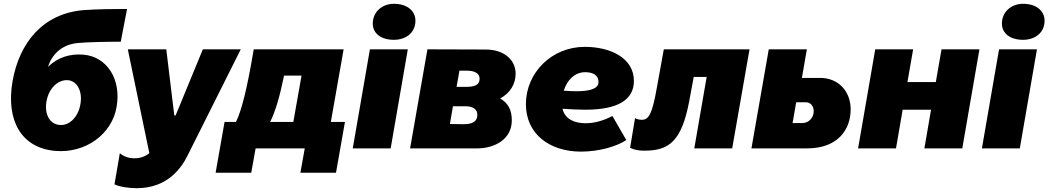

<svg xmlns="http://www.w3.org/2000/svg" viewBox="-20 -779 5504 1008"><path d="M268 13C430 28 568 -76 592 -217C618 -364 541 -481 419 -492C345 -498 282 -477 232 -428C251 -489 300 -544 386 -553C434 -558 545 -560 614 -560L647 -732C570 -732 490 -731 422 -726C205 -710 81 -553 46 -353C10 -145 93 -3 268 13ZM293 -123C242 -127 212 -178 224 -247C237 -318 286 -362 337 -358C383 -354 415 -302 402 -231C390 -163 343 -118 293 -123Z M698 209C862 209 934 99 964 39L1244 -520H1045L902 -173H895L853 -520H651L764 25C736 48 707 52 686 52C652 52 629 41 609 26L581 189C612 203 660 209 698 209Z M1112 128H1299L1322 0H1580L1557 128H1744L1791 -139H1717L1784 -520H1312L1306 -485C1278 -322 1250 -202 1219 -139H1159ZM1398 -139C1423 -186 1448 -269 1468 -367L1471 -382H1563L1520 -139Z M1832 0H2031L2121 -520H1922ZM2048 -570C2112 -570 2161 -608 2161 -670C2161 -721 2119 -759 2048 -759C1985 -759 1937 -716 1937 -655C1937 -604 1980 -570 2048 -570Z M2133 0H2485C2576 0 2667 -47 2667 -147C2667 -204 2646 -239 2606 -262C2659 -291 2687 -338 2687 -392C2687 -462 2630 -519 2529 -519L2224 -520ZM2342 -128 2358 -221H2426C2464 -221 2486 -204 2486 -177C2486 -136 2453 -126 2407 -127ZM2377 -323 2392 -408H2431C2473 -408 2498 -393 2498 -366C2498 -331 2469 -323 2427 -323Z M3030 17C3128 17 3222 -12 3268 -44L3195 -170C3155 -149 3107 -132 3054 -132C2995 -132 2946 -154 2933 -208C2977 -205 3017 -203 3053 -203C3222 -203 3308 -254 3308 -354C3308 -474 3186 -533 3050 -533C2876 -533 2741 -397 2741 -232C2741 -75 2866 17 3030 17ZM2940 -303C2957 -359 2998 -400 3052 -400C3090 -400 3122 -387 3122 -348C3122 -310 3068 -300 3007 -300C2985 -300 2962 -301 2940 -303Z M3363 12C3492 12 3559 -36 3599 -251L3622 -375H3690L3625 0H3824L3915 -520H3465L3428 -316C3404 -182 3387 -150 3349 -150C3336 -150 3321 -154 3314 -159L3288 -3C3311 8 3333 12 3363 12Z M3925 0H4217C4380 0 4446 -100 4446 -205C4446 -298 4383 -370 4286 -370H4190L4216 -520H4016ZM4141 -133 4160 -242H4212C4235 -242 4252 -222 4252 -196C4252 -161 4226 -133 4193 -133Z M4923 -520 4893 -348H4744L4774 -520H4575L4485 0H4684L4719 -203H4868L4833 0H5032L5122 -520Z M5135 0H5334L5424 -520H5225ZM5351 -570C5415 -570 5464 -608 5464 -670C5464 -721 5422 -759 5351 -759C5288 -759 5240 -716 5240 -655C5240 -604 5283 -570 5351 -570Z"/></svg>

Font: Fixel Display Black
Style: Italic
Weight: 900
Italic angle: -10°
Designer: AlfaBravo + MacPaw
Foundry: Kyrylo Tkachov, Marchela Mozhyna, Serhii Makarenko, Maria Weinstein, Zakhar Kryvoshyya
Version: Version 1.210;Glyphs 3.2 (3217)